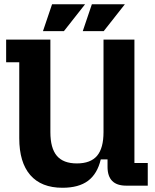

<svg xmlns="http://www.w3.org/2000/svg" viewBox="-20 -877 732 907"><path d="M275 10Q175 10 123 -50Q71 -110 71 -224V-583H9V-690H218V-253Q218 -177 248.5 -141Q279 -105 343 -105Q408 -105 438.5 -141Q469 -177 469 -253V-690H615V-107H678V0H576Q488 0 488 -89V-124H456Q440 -56 396 -23Q352 10 275 10ZM183 -730 226 -857H382L282 -730ZM371 -730 414 -857H570L470 -730Z"/></svg>

Font: Mozilla Headline ExtraLight
Style: Regular
Weight: 200
Designer: Studio DRAMA
Foundry: Studio DRAMA
Version: Version 1.000